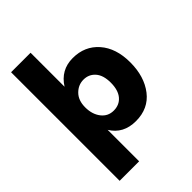

<svg xmlns="http://www.w3.org/2000/svg" viewBox="-301 -959 1353 1353"><g transform="rotate(-45 375.5 -283.0)"><path d="M70.3 257.8V-824.2H264.6V-485.4Q329.1 -587.9 448.2 -587.9Q567.4 -587.9 640.6 -504.4Q713.9 -420.9 713.9 -279.8Q713.9 -138.7 644 -48.3Q574.2 42 449.2 42Q324.2 42 264.6 -55.7V257.8ZM303.2 -387.7Q264.6 -348.6 264.6 -279.8Q264.6 -210.9 299.3 -166Q334 -121.1 391.1 -121.1Q448.2 -121.1 481.9 -161.1Q515.6 -201.2 515.6 -275.4Q515.6 -349.6 481.4 -388.2Q447.3 -426.8 394.5 -426.8Q341.8 -426.8 303.2 -387.7Z"/></g></svg>

Font: GenEi M Gothic v2 Black
Style: Regular
Weight: 900
Version: Version 2.0